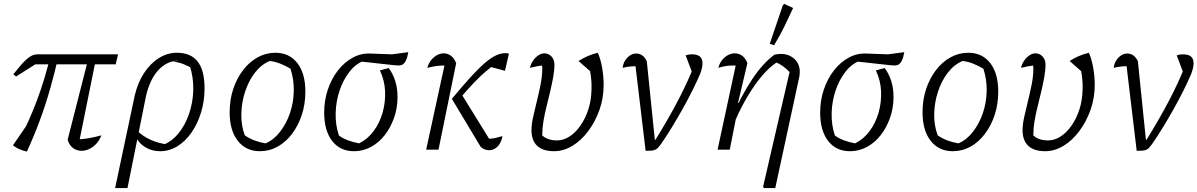

<svg xmlns="http://www.w3.org/2000/svg" viewBox="-20 -763 6106 979"><path d="M117 10Q95 5 77.5 -3Q60 -11 46 -22L153 -178L76 -46Q127 -141 168.5 -251.5Q210 -362 239 -486H280Q261 -400 237 -315Q213 -230 183 -149Q153 -68 117 10ZM382 -31 371 -52Q402 -53 433.5 -58.5Q465 -64 497 -73Q487 -47 470.5 -29.5Q454 -12 434.5 -3Q415 6 396 6Q372 6 352.5 -8Q333 -22 325 -51L436 -486H474ZM62 -373 48 -384Q74 -417 92 -437Q110 -457 123.5 -467.5Q137 -478 148.5 -482Q160 -486 172 -486H582L570 -435H160Z M567 196 667 -276Q682 -340 713.5 -389Q745 -438 789 -466Q833 -494 881 -494Q953 -494 988 -449Q1023 -404 1023 -313Q1023 -247 1005 -189Q987 -131 956 -86.5Q925 -42 884 -17Q843 8 797 8Q755 8 722 -11.5Q689 -31 672 -66L679 -97Q738 -39 836 -26L805 -22Q852 -38 887.5 -80Q923 -122 943.5 -181Q964 -240 965.5 -304.5Q967 -369 947 -430L971 -409Q944 -424 918 -435Q892 -446 861 -449L893 -455Q829 -452 786 -404Q743 -356 724 -271L630 196Z M1305 8Q1234 8 1192.5 -45Q1151 -98 1151 -190Q1151 -254 1169 -308.5Q1187 -363 1219 -405Q1251 -447 1293.5 -470.5Q1336 -494 1384 -494Q1455 -494 1496 -441.5Q1537 -389 1537 -296Q1537 -232 1519 -177.5Q1501 -123 1469.5 -81Q1438 -39 1396 -15.5Q1354 8 1305 8ZM1334 -32Q1375 -49 1407.5 -90.5Q1440 -132 1458.5 -186Q1477 -240 1478 -299.5Q1479 -359 1461 -413Q1435 -428 1409 -438.5Q1383 -449 1355 -452Q1312 -434 1280 -392.5Q1248 -351 1230 -296.5Q1212 -242 1210.5 -183.5Q1209 -125 1228 -73Q1251 -57 1277.5 -47Q1304 -37 1334 -32Z M1785 8Q1714 8 1673.5 -44.5Q1633 -97 1633 -189Q1633 -251 1651.5 -306Q1670 -361 1702.5 -403Q1735 -445 1777.5 -468.5Q1820 -492 1867 -490L1979 -486L2062 -497Q2057 -469 2049.5 -454Q2042 -439 2033 -434Q2024 -429 2010 -429Q2005 -429 1999 -430Q1993 -431 1986 -431L1795 -452L1837 -454Q1794 -438 1762 -397Q1730 -356 1711.5 -301Q1693 -246 1691.5 -186Q1690 -126 1708 -72Q1729 -57 1754.5 -47.5Q1780 -38 1811 -32Q1854 -53 1885 -94.5Q1916 -136 1931 -189Q1946 -242 1943.5 -298Q1941 -354 1917 -404L1962 -416Q1983 -388 1995 -351Q2007 -314 2007 -268Q2007 -212 1989 -161.5Q1971 -111 1941 -73Q1911 -35 1871 -13.5Q1831 8 1785 8Z M2431 -14 2284 -259 2329 -290 2491 -28 2456 -56Q2470 -55 2483 -56Q2496 -57 2510 -60.5Q2524 -64 2542 -69Q2538 -46 2528 -30Q2518 -14 2504 -5.5Q2490 3 2474 3Q2463 3 2452 -1Q2441 -5 2431 -14ZM2284 -259Q2337 -323 2377.5 -367.5Q2418 -412 2449.5 -439.5Q2481 -467 2507 -479.5Q2533 -492 2555 -492Q2560 -492 2564.5 -491.5Q2569 -491 2575 -490L2555 -402L2470 -425L2511 -441Q2482 -420 2455 -397Q2428 -374 2395.5 -340Q2363 -306 2318 -253ZM2153 0 2253 -460 2264 -429Q2233 -430 2210 -427Q2187 -424 2159 -417Q2165 -440 2178.5 -456.5Q2192 -473 2208.5 -482Q2225 -491 2243 -491Q2263 -491 2279.5 -478.5Q2296 -466 2306 -441L2216 0Z M2805 8Q2748 8 2719 -19.5Q2690 -47 2690 -99Q2690 -129 2698.5 -167Q2707 -205 2717.5 -247.5Q2728 -290 2736.5 -332.5Q2745 -375 2745 -414Q2745 -421 2744 -430.5Q2743 -440 2741 -449L2772 -429Q2759 -430 2746.5 -429Q2734 -428 2718 -425Q2702 -422 2682 -417Q2687 -438 2699 -455Q2711 -472 2726 -481.5Q2741 -491 2755 -491Q2777 -491 2792 -475Q2807 -459 2807 -434Q2807 -404 2800.5 -368.5Q2794 -333 2785 -295Q2776 -257 2766.5 -219Q2757 -181 2751 -145Q2745 -109 2745 -79Q2745 -71 2745.5 -65Q2746 -59 2747 -56L2735 -81Q2754 -62 2774 -54.5Q2794 -47 2820 -47Q2853 -47 2884 -67Q2915 -87 2940 -123Q2965 -159 2980 -205.5Q2995 -252 2996 -306Q2997 -332 2995 -354.5Q2993 -377 2989 -400L2930 -452Q2952 -466 2974.5 -476Q2997 -486 3028 -494Q3042 -464 3050 -419Q3058 -374 3058 -330Q3058 -263 3036.5 -202.5Q3015 -142 2979 -94Q2943 -46 2898 -19Q2853 8 2805 8Z M3322 -50Q3390 -160 3439 -254Q3488 -348 3518 -426L3516 -375L3476 -481Q3490 -486 3508 -486Q3535 -486 3548.5 -475Q3562 -464 3562 -440Q3562 -417 3549 -384Q3534 -349 3511.5 -303.5Q3489 -258 3461.5 -209Q3434 -160 3405 -112.5Q3376 -65 3350 -28Q3341 -16 3335.5 -10Q3330 -4 3322 0Q3314 4 3302.5 5Q3291 6 3272 6L3216 -463L3242 -427Q3216 -426 3194 -424Q3172 -422 3155 -417Q3157 -438 3167.5 -454.5Q3178 -471 3192.5 -480.5Q3207 -490 3224 -490Q3242 -490 3255.5 -480Q3269 -470 3278 -451L3319 -50Z M3871 189 4010 -413 4012 -390Q3989 -414 3971.5 -426Q3954 -438 3930 -449L3949 -450Q3892 -417 3831.5 -332.5Q3771 -248 3719 -126L3707 -154Q3733 -215 3760.5 -266.5Q3788 -318 3816 -360Q3844 -402 3872.5 -433Q3901 -464 3929 -484Q3937 -486 3945 -487Q3953 -488 3962 -488Q4003 -488 4030.5 -462.5Q4058 -437 4058 -397Q4058 -392 4057.5 -385.5Q4057 -379 4056 -373L3933 196H3875ZM3639 0 3738 -460 3749 -429Q3741 -429 3733 -429Q3725 -429 3716 -429Q3697 -429 3679 -426Q3661 -423 3643 -417Q3649 -441 3662.5 -457.5Q3676 -474 3693 -482.5Q3710 -491 3727 -491Q3747 -491 3764 -479Q3781 -467 3791 -441L3743 -238L3748 -237L3701 0ZM3927 -532 3905 -540 3972 -737 3979 -743 4024 -722Q4004 -678 3980.5 -630Q3957 -582 3927 -532Z M4314 8Q4243 8 4202.5 -44.5Q4162 -97 4162 -189Q4162 -251 4180.5 -306Q4199 -361 4231.5 -403Q4264 -445 4306.5 -468.5Q4349 -492 4396 -490L4508 -486L4591 -497Q4586 -469 4578.5 -454Q4571 -439 4562 -434Q4553 -429 4539 -429Q4534 -429 4528 -430Q4522 -431 4515 -431L4324 -452L4366 -454Q4323 -438 4291 -397Q4259 -356 4240.5 -301Q4222 -246 4220.5 -186Q4219 -126 4237 -72Q4258 -57 4283.5 -47.5Q4309 -38 4340 -32Q4383 -53 4414 -94.5Q4445 -136 4460 -189Q4475 -242 4472.5 -298Q4470 -354 4446 -404L4491 -416Q4512 -388 4524 -351Q4536 -314 4536 -268Q4536 -212 4518 -161.5Q4500 -111 4470 -73Q4440 -35 4400 -13.5Q4360 8 4314 8Z M4838 8Q4767 8 4725.5 -45Q4684 -98 4684 -190Q4684 -254 4702 -308.5Q4720 -363 4752 -405Q4784 -447 4826.5 -470.5Q4869 -494 4917 -494Q4988 -494 5029 -441.5Q5070 -389 5070 -296Q5070 -232 5052 -177.5Q5034 -123 5002.5 -81Q4971 -39 4929 -15.5Q4887 8 4838 8ZM4867 -32Q4908 -49 4940.5 -90.5Q4973 -132 4991.5 -186Q5010 -240 5011 -299.5Q5012 -359 4994 -413Q4968 -428 4942 -438.5Q4916 -449 4888 -452Q4845 -434 4813 -392.5Q4781 -351 4763 -296.5Q4745 -242 4743.5 -183.5Q4742 -125 4761 -73Q4784 -57 4810.5 -47Q4837 -37 4867 -32Z M5309 8Q5252 8 5223 -19.5Q5194 -47 5194 -99Q5194 -129 5202.5 -167Q5211 -205 5221.5 -247.5Q5232 -290 5240.5 -332.5Q5249 -375 5249 -414Q5249 -421 5248 -430.5Q5247 -440 5245 -449L5276 -429Q5263 -430 5250.5 -429Q5238 -428 5222 -425Q5206 -422 5186 -417Q5191 -438 5203 -455Q5215 -472 5230 -481.5Q5245 -491 5259 -491Q5281 -491 5296 -475Q5311 -459 5311 -434Q5311 -404 5304.5 -368.5Q5298 -333 5289 -295Q5280 -257 5270.5 -219Q5261 -181 5255 -145Q5249 -109 5249 -79Q5249 -71 5249.5 -65Q5250 -59 5251 -56L5239 -81Q5258 -62 5278 -54.5Q5298 -47 5324 -47Q5357 -47 5388 -67Q5419 -87 5444 -123Q5469 -159 5484 -205.5Q5499 -252 5500 -306Q5501 -332 5499 -354.5Q5497 -377 5493 -400L5434 -452Q5456 -466 5478.5 -476Q5501 -486 5532 -494Q5546 -464 5554 -419Q5562 -374 5562 -330Q5562 -263 5540.5 -202.5Q5519 -142 5483 -94Q5447 -46 5402 -19Q5357 8 5309 8Z M5826 -50Q5894 -160 5943 -254Q5992 -348 6022 -426L6020 -375L5980 -481Q5994 -486 6012 -486Q6039 -486 6052.5 -475Q6066 -464 6066 -440Q6066 -417 6053 -384Q6038 -349 6015.5 -303.5Q5993 -258 5965.5 -209Q5938 -160 5909 -112.5Q5880 -65 5854 -28Q5845 -16 5839.5 -10Q5834 -4 5826 0Q5818 4 5806.5 5Q5795 6 5776 6L5720 -463L5746 -427Q5720 -426 5698 -424Q5676 -422 5659 -417Q5661 -438 5671.5 -454.5Q5682 -471 5696.5 -480.5Q5711 -490 5728 -490Q5746 -490 5759.5 -480Q5773 -470 5782 -451L5823 -50Z"/></svg>

Font: Piazzolla 8pt ExtraLight
Style: Italic
Weight: 250
Italic angle: -11.3°
Designer: Juan Pablo del Peral
Foundry: Huerta Tipografica
Version: Version 2.001